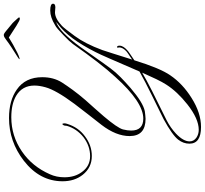

<svg xmlns="http://www.w3.org/2000/svg" viewBox="-54 -706 1078 1011"><g transform="rotate(-90 485.5 -201.0)"><path d="M322 318Q234 318 234 257Q234 225 255 198Q279 167 363 121Q365 120 395.5 105Q426 90 485 61Q524 42 556.5 25Q589 8 614 -6Q656 -103 681 -160.5Q706 -218 716 -237Q788 -380 862 -434Q864 -436 867.5 -438.5Q871 -441 875 -445Q823 -427 743 -317Q715 -278 687 -237.5Q659 -197 630 -158Q610 -131 583.5 -105Q557 -79 527 -53Q450 13 405 22Q395 23 384.5 24.5Q374 26 365 26Q274 26 274 -58Q274 -129 333 -206Q361 -242 389 -277.5Q417 -313 444 -349Q516 -446 531 -501Q540 -533 540 -559Q540 -623 487 -655Q443 -681 373 -681Q275 -681 193 -625Q114 -571 73 -478Q57 -443 57 -401Q57 -346 85 -309Q116 -266 168 -266Q222 -266 268 -301Q313 -337 328 -389V-390Q328 -401 331.5 -406.5Q335 -412 337 -412Q341 -412 341 -401Q341 -394 338 -386Q320 -328 274 -294Q226 -257 169 -257Q108 -257 70 -305Q36 -348 36 -411Q36 -531 144 -615Q245 -693 369 -693Q461 -693 519 -652Q584 -607 584 -518Q584 -458 556 -414Q540 -389 517 -357.5Q494 -326 463 -290Q442 -266 420.5 -242.5Q399 -219 378 -194Q317 -122 309 -93Q303 -69 303 -50Q303 14 366 14Q453 14 586 -134Q621 -172 664 -227.5Q707 -283 759 -357Q766 -366 777.5 -378.5Q789 -391 806 -407Q824 -424 837 -435.5Q850 -447 859 -451Q900 -476 935 -476Q971 -476 971 -461Q971 -449 951 -449Q950 -449 946.5 -449.5Q943 -450 939 -450Q935 -450 931.5 -450.5Q928 -451 926 -451Q893 -451 854 -414Q846 -406 833 -389.5Q820 -373 801 -347Q781 -320 762.5 -284Q744 -248 727 -202Q722 -187 709.5 -148Q697 -109 677 -45Q694 -56 704.5 -63.5Q715 -71 718 -73Q741 -93 741 -114Q741 -115 740 -117Q739 -118 739 -120Q739 -124 743 -124Q750 -124 750 -111Q750 -90 721 -66Q717 -63 705.5 -55Q694 -47 673 -33Q631 103 594 156Q550 221 475 268Q396 318 322 318ZM307 306Q365 306 441 246Q508 193 545 135Q558 115 573.5 83Q589 51 608 8Q573 29 510 61Q447 93 357 137Q318 157 287 186Q246 225 246 258Q246 280 266 294Q284 306 307 306ZM891 -636Q884 -636 855 -654Q826 -672 793 -694Q777 -684 755 -671.5Q733 -659 713.5 -649.5Q694 -640 685 -638Q678 -636 679 -639Q680 -641 691.5 -648.5Q703 -656 717.5 -665Q732 -674 741 -680Q764 -695 779.5 -707Q795 -719 802 -720Q806 -721 810 -720Q815 -719 827.5 -708.5Q840 -698 862 -680Q869 -675 877.5 -665.5Q886 -656 893 -648.5Q900 -641 899 -639Q898 -636 891 -636Z"/></g></svg>

Font: Imperial Script
Style: Regular
Weight: 400
Designer: Robert E. Leuschke
Foundry: Robert E. Leuschke
Version: Version 1.010; ttfautohint (v1.8.3)